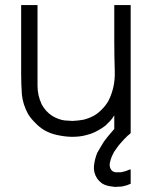

<svg xmlns="http://www.w3.org/2000/svg" viewBox="-20 -528 619 767"><path d="M436.5 -67.4Q429.7 -55.7 420.9 -45.9Q411.1 -36.1 401.4 -26.4Q387.7 -15.6 373 -7.8Q358.4 1 341.8 6.8Q341.8 6.8 320.3 12.7Q298.8 18.6 265.6 18.6Q236.3 17.6 210 11.7Q183.6 6.8 157.2 -7.8Q137.7 -19.5 122.1 -36.1Q105.5 -51.8 92.8 -71.3Q71.3 -110.4 67.4 -150.4Q64.5 -191.4 64.5 -234.4Q64.5 -260.7 64.5 -287.1Q64.5 -313.5 64.5 -338.9Q64.5 -364.3 64.5 -388.7Q64.5 -413.1 64.5 -438.5Q64.5 -455.1 64.5 -472.7Q64.5 -490.2 64.5 -507.8Q65.4 -507.8 67.4 -507.8Q69.3 -507.8 71.3 -507.8Q77.1 -507.8 83 -507.8Q88.9 -507.8 94.7 -507.8Q98.6 -507.8 102.5 -507.8Q106.4 -507.8 110.4 -507.8Q115.2 -507.8 120.1 -507.8Q125 -507.8 129.9 -507.8Q129.9 -505.9 129.9 -503.9Q129.9 -502 129.9 -500Q129.9 -464.8 129.9 -429.7Q129.9 -393.6 129.9 -358.4Q129.9 -334 129.9 -310.5Q129.9 -286.1 129.9 -261.7Q129.9 -223.6 129.9 -185.5Q129.9 -146.5 146.5 -111.3Q154.3 -96.7 165 -85Q175.8 -73.2 189.5 -64.5Q214.8 -49.8 238.3 -46.9Q261.7 -44.9 269.5 -44.9Q293 -45.9 313.5 -49.8Q334 -54.7 354.5 -65.4Q373 -76.2 387.7 -91.8Q402.3 -106.4 413.1 -125Q440.4 -178.7 438.5 -242.2Q436.5 -305.7 436.5 -363.3Q436.5 -384.8 436.5 -405.3Q436.5 -426.8 436.5 -447.3Q436.5 -462.9 436.5 -477.5Q436.5 -492.2 436.5 -507.8Q438.5 -507.8 440.4 -507.8Q442.4 -507.8 444.3 -507.8Q450.2 -507.8 456.1 -507.8Q461.9 -507.8 466.8 -507.8Q470.7 -507.8 474.6 -507.8Q478.5 -507.8 482.4 -507.8Q487.3 -507.8 492.2 -507.8Q497.1 -507.8 502 -507.8Q502 -505.9 502 -503.9Q502 -502 502 -500Q502 -443.4 502 -386.7Q502 -329.1 502 -272.5Q502 -233.4 502 -194.3Q502 -155.3 502 -116.2Q502 -86.9 502 -56.6Q502 -26.4 502 2.9Q501 3.9 501 4.9Q500 4.9 500 5.9Q494.1 10.7 488.3 15.6Q483.4 21.5 477.5 26.4Q469.7 35.2 460.9 44.9Q453.1 53.7 446.3 63.5Q440.4 71.3 435.5 79.1Q430.7 87.9 426.8 96.7Q421.9 108.4 418.9 122.1Q416 136.7 422.9 148.4Q424.8 151.4 426.8 153.3Q428.7 155.3 431.6 157.2Q436.5 159.2 441.4 160.2Q446.3 160.2 451.2 160.2Q456.1 160.2 460 160.2Q463.9 160.2 468.8 159.2Q471.7 158.2 474.6 157.2Q477.5 157.2 480.5 156.2Q485.4 154.3 490.2 152.3Q495.1 150.4 500 148.4Q501 148.4 501 149.4Q502 149.4 502 149.4Q502 152.3 502 154.3Q502 156.2 502 159.2Q502 164.1 502 168.9Q502 173.8 502 179.7Q502 182.6 502 185.5Q502 189.5 502 192.4Q502 196.3 502 199.2Q502 202.1 502 206.1Q501 206.1 500 207Q499 207 497.1 208Q492.2 210 487.3 211.9Q481.4 212.9 476.6 214.8Q471.7 215.8 467.8 216.8Q463.9 216.8 459 217.8Q457 217.8 452.1 217.8Q447.3 218.8 440.4 218.8Q428.7 217.8 418 215.8Q406.2 213.9 395.5 209Q386.7 205.1 379.9 198.2Q372.1 191.4 367.2 183.6Q352.5 160.2 355.5 133.8Q358.4 107.4 368.2 83Q375 71.3 381.8 59.6Q388.7 48.8 395.5 37.1Q412.1 15.6 412.1 15.6Q412.1 15.6 436.5 -12.7Q436.5 -22.5 436.5 -32.2Q436.5 -41 436.5 -50.8Q436.5 -53.7 436.5 -55.7Q436.5 -57.6 436.5 -60.5Q436.5 -62.5 436.5 -63.5Q436.5 -65.4 436.5 -67.4Z"/></svg>

Font: LeFont
Style: Light
Weight: 300
Designer: Leryon MEDIA
Version: Version 1.0